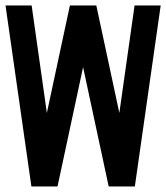

<svg xmlns="http://www.w3.org/2000/svg" viewBox="-20 -676 602 696"><path d="M467.8 -656.2H562.5L468.8 0H374L281.2 -432.6L188.5 0H93.8L0 -656.2H94.7L149.9 -266.6L233.4 -656.2H329.1L412.6 -266.6Z"/></svg>

Font: Lambda
Style: Regular
Weight: 400
Designer: GGBotNet
Version: 0.22